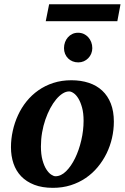

<svg xmlns="http://www.w3.org/2000/svg" viewBox="-20 -882 594 914"><path d="M377.9 -307.1Q377.9 -343.8 370.6 -370.1Q363.3 -396.5 352.8 -413.6Q342.3 -430.7 330.3 -438.7Q318.4 -446.8 309.1 -446.8Q293.9 -446.8 278.1 -436.8Q262.2 -426.8 247.3 -408.9Q232.4 -391.1 219.2 -366.5Q206.1 -341.8 196 -312.7Q186 -283.7 180.4 -251.2Q174.8 -218.8 174.8 -185.1Q174.8 -146.5 182.4 -119.4Q189.9 -92.3 200.9 -75.4Q211.9 -58.6 223.6 -50.8Q235.4 -43 244.1 -43Q270.5 -43 294.7 -66.9Q318.8 -90.8 337.4 -128.9Q356 -167 366.9 -213.9Q377.9 -260.7 377.9 -307.1ZM522 -303.2Q522 -263.7 513.2 -225.1Q504.4 -186.5 487.3 -151.6Q470.2 -116.7 445.3 -86.7Q420.4 -56.6 388.2 -34.7Q356 -12.7 316.7 -0.2Q277.3 12.2 231.9 12.2Q180.7 12.2 143.1 -2.4Q105.5 -17.1 80.8 -42.7Q56.2 -68.4 44.2 -103.8Q32.2 -139.2 32.2 -181.2Q32.2 -220.2 40.8 -259Q49.3 -297.9 65.7 -333.5Q82 -369.1 106.4 -399.4Q130.9 -429.7 162.8 -452.1Q194.8 -474.6 234.1 -487.3Q273.4 -500 319.8 -500Q365.7 -500 403.1 -487.5Q440.4 -475.1 466.8 -450.4Q493.2 -425.8 507.6 -388.9Q522 -352.1 522 -303.2ZM419.4 -652.8Q419.4 -639.2 414.3 -626.7Q409.2 -614.3 400.1 -605Q391.1 -595.7 378.9 -590.3Q366.7 -585 352.5 -585Q337.9 -585 325.4 -590.1Q313 -595.2 304 -604.2Q294.9 -613.3 289.8 -625.7Q284.7 -638.2 284.7 -652.8Q284.7 -668 289.6 -681.2Q294.4 -694.3 303.2 -704.3Q312 -714.4 324.2 -720.2Q336.4 -726.1 351.6 -726.1Q366.2 -726.1 378.7 -720.5Q391.1 -714.8 400.1 -704.8Q409.2 -694.8 414.3 -681.4Q419.4 -668 419.4 -652.8ZM538.6 -781.2H197.8L213.9 -861.8H553.7Z"/></svg>

Font: Charis SIL Am
Style: Bold Italic
Weight: 700
Italic angle: -11°
Foundry: SIL International
Version: Version 5.000